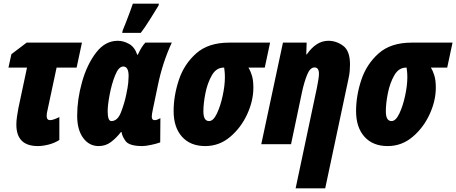

<svg xmlns="http://www.w3.org/2000/svg" viewBox="-20 -785 2483 1045"><path d="M186 10Q212 10 244 2Q276 -6 303 -23V-148Q292 -142 277 -136.5Q262 -131 253 -131Q234 -131 234 -154Q234 -162 235 -168Q236 -174 237 -178L288 -417H397L426 -553H125L42 -490L26 -417H127L80 -196Q76 -174 72.5 -150.5Q69 -127 69 -107Q69 10 186 10Z M517 10Q555 10 584 -12Q613 -34 638 -66H642Q643 -47 662.5 -18.5Q682 10 755 10Q771 10 800.5 4Q830 -2 852 -10L853 -142Q834 -131 822 -131Q806 -131 806 -150Q806 -162 812 -190L840 -324Q865 -445 915 -553H771Q750 -531 730 -487H727Q713 -529 682.5 -546Q652 -563 621 -563Q552 -563 502.5 -498Q453 -433 426.5 -338.5Q400 -244 400 -155Q400 -79 432.5 -34.5Q465 10 517 10ZM586 -126Q566 -126 566 -180Q566 -213 577 -271Q588 -329 607 -376Q626 -423 651 -423Q680 -423 680 -371Q680 -357 678 -334.5Q676 -312 666 -265Q657 -222 638.5 -174Q620 -126 586 -126ZM645 -606H746Q768 -634 796 -679Q824 -724 843 -755L845 -765H703Q699 -752 688 -722.5Q677 -693 665.5 -663Q654 -633 648 -620Z M1097 10Q1173 10 1232 -39.5Q1291 -89 1325 -162.5Q1359 -236 1359 -308Q1359 -347 1351.5 -372.5Q1344 -398 1332 -417H1421L1450 -553H1227Q1114 -553 1048 -494.5Q982 -436 953.5 -350Q925 -264 925 -180Q925 -92 970.5 -41Q1016 10 1097 10ZM1118 -126Q1087 -126 1087 -179Q1087 -222 1098 -277.5Q1109 -333 1133 -375Q1157 -417 1197 -417H1200Q1201 -408 1202.5 -396Q1204 -384 1204 -364Q1204 -320 1192 -264Q1180 -208 1160.5 -167Q1141 -126 1118 -126Z M1589 240H1750L1876 -353Q1882 -380 1883.5 -399.5Q1885 -419 1885 -434Q1885 -508 1848 -535.5Q1811 -563 1767 -563Q1701 -563 1650 -489H1647L1649 -553H1520L1402 0H1564L1624 -285Q1636 -340 1652 -379Q1668 -418 1692 -418Q1716 -418 1716 -383Q1716 -370 1712.5 -350Q1709 -330 1705 -308Z M2090 10Q2166 10 2225 -39.5Q2284 -89 2318 -162.5Q2352 -236 2352 -308Q2352 -347 2344.5 -372.5Q2337 -398 2325 -417H2414L2443 -553H2220Q2107 -553 2041 -494.5Q1975 -436 1946.5 -350Q1918 -264 1918 -180Q1918 -92 1963.5 -41Q2009 10 2090 10ZM2111 -126Q2080 -126 2080 -179Q2080 -222 2091 -277.5Q2102 -333 2126 -375Q2150 -417 2190 -417H2193Q2194 -408 2195.5 -396Q2197 -384 2197 -364Q2197 -320 2185 -264Q2173 -208 2153.5 -167Q2134 -126 2111 -126Z"/></svg>

Font: Noto Sans Display Condensed Black
Style: Italic
Weight: 900
Width: 3
Italic angle: -192°
Designer: Monotype Design Team
Foundry: Monotype Imaging Inc.
Version: Version 1.900